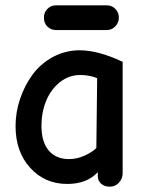

<svg xmlns="http://www.w3.org/2000/svg" viewBox="-20 -681 548 717"><path d="M189 -568.8Q170.4 -568.8 157.2 -581.5Q144 -594.2 144 -615.2Q144 -634.8 157.2 -647.9Q170.4 -661.1 189 -661.1H378.9Q397.5 -661.1 410.6 -647.9Q423.8 -634.8 423.8 -615.2Q423.8 -596.2 410.6 -582.5Q397.5 -568.8 378.9 -568.8ZM390.1 16.1Q370.1 16.1 357.7 5.1Q345.2 -5.9 345.2 -23.9V-38.1Q304.7 5.9 231 5.9Q147.5 5.9 92.8 -54.2Q38.1 -114.3 38.1 -210Q38.1 -262.2 55.2 -312.5Q72.3 -362.8 102.3 -403.3Q132.3 -443.8 178.2 -468.5Q224.1 -493.2 277.8 -493.2Q346.7 -493.2 438 -450.2V-34.2Q438 -14.2 424.3 1Q410.6 16.1 390.1 16.1ZM237.8 -86.9Q266.6 -86.9 294.2 -99.1Q321.8 -111.3 339.8 -127.9L342.8 -389.2Q313.5 -400.9 279.8 -400.9Q237.3 -400.9 203.6 -374Q169.9 -347.2 152.3 -304.2Q134.8 -261.2 134.8 -211.9Q134.8 -150.9 161.9 -118.9Q189 -86.9 237.8 -86.9Z"/></svg>

Font: Comic Neue
Style: Bold
Weight: 700
Designer: Craig Rozynski
Foundry: Craig Rozynski
Version: Version 2.003;hotconv 1.0.109;makeotfexe 2.5.65596